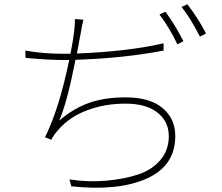

<svg xmlns="http://www.w3.org/2000/svg" viewBox="-20 -847 1040 898"><path d="M745.1 -644.5V-610.4Q555.7 -574.2 333 -567.4Q293.9 -366.2 256.8 -283.2Q325.2 -340.8 397.5 -366.2Q469.7 -391.6 567.4 -391.6Q680.7 -391.6 740.2 -341.8Q799.8 -292 799.8 -210.9Q799.8 -71.3 666 -11.7Q532.2 47.9 313.5 24.4L304.7 -7.8Q394.5 5.9 478.5 -2Q562.5 -9.8 627 -31.2Q691.4 -52.7 730.5 -99.1Q769.5 -145.5 769.5 -210Q769.5 -278.3 716.8 -320.3Q664.1 -362.3 566.4 -362.3Q470.7 -362.3 388.2 -331.5Q305.7 -300.8 253.9 -241.2Q232.4 -217.8 219.7 -193.4L190.4 -205.1Q255.9 -335 303.7 -566.4H269.5Q209 -566.4 99.6 -576.2L98.6 -610.4Q182.6 -595.7 268.6 -595.7H309.6Q322.3 -661.1 326.2 -694.3Q331.1 -733.4 330.1 -757.8L370.1 -754.9Q364.3 -733.4 357.4 -690.4Q356.4 -685.5 350.1 -652.3Q343.8 -619.1 339.8 -596.7Q580.1 -606.4 745.1 -644.5ZM725.6 -779.3 753.9 -792Q800.8 -727.5 837.9 -654.3L809.6 -639.6Q774.4 -714.8 725.6 -779.3ZM829.1 -814.5 856.4 -827.1Q911.1 -754.9 943.4 -690.4L915 -675.8Q867.2 -768.6 829.1 -814.5Z"/></svg>

Font: Gen Shin Gothic ExtraLight
Style: Regular
Weight: 100
Designer: [Source Han Sans]
Ryoko NISHIZUKA  (kana & ideographs); Paul D. Hunt (Latin, Greek & Cyrillic); Wenlong ZHANG  (bopomofo
Version: Version 1.002.20150607